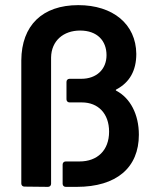

<svg xmlns="http://www.w3.org/2000/svg" viewBox="-20 -728 608 748"><path d="M167 0C174 0 179 -5 179 -12V-504C180 -569 227 -609 292 -609C359 -609 395 -569 395 -513C395 -458 356 -421 297 -421H251C244 -421 239 -416 239 -409V-341C239 -334 244 -329 251 -329H299C362 -329 405 -286 405 -215C405 -142 359 -99 290 -99H236C229 -99 224 -94 224 -87V-12C224 -5 229 0 236 0H279C434 0 521 -75 521 -203C521 -283 487 -346 434 -374C432 -375 431 -376 431 -377C431 -378 432 -379 434 -380C485 -407 511 -453 511 -518C510 -634 420 -708 285 -708C145 -708 64 -629 63 -493V-13C63 -6 68 -1 75 -1Z"/></svg>

Font: Barlow SemiBold Numbers
Style: Regular
Weight: 600
Designer: Jeremy Tribby
Foundry: Tribby Type
Version: Version 1.408